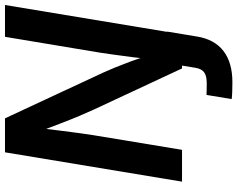

<svg xmlns="http://www.w3.org/2000/svg" viewBox="-113 -655 975 789"><g transform="rotate(-90 374.5 -260.5)"><path d="M361.8 204.1 378.9 100.6Q387.7 101.1 401.6 101.3Q415.5 101.6 426.3 101.6Q458 101.6 472.2 90.6Q486.3 79.6 490.2 56.2L509.3 -61H639.2L618.7 62.5Q606.9 133.8 559.3 170.4Q511.7 207 431.2 207Q409.7 207 391.6 206.3Q373.5 205.6 361.8 204.1ZM22.5 0 143.1 -727.5H282.7L470.7 -323.7Q479.5 -304.7 491.5 -275.6Q503.4 -246.6 516.4 -211.4Q529.3 -176.3 540.5 -137.7L524.9 -120.1Q528.3 -155.8 533.4 -197.3Q538.6 -238.8 543.9 -276.6Q549.3 -314.5 552.7 -337.4L617.7 -727.5H748.5L627.9 0H487.8L318.4 -363.3Q306.6 -388.7 292.7 -421.6Q278.8 -454.6 262.5 -497.3Q246.1 -540 225.6 -593.8L244.6 -604.5Q238.3 -549.3 232.4 -502.4Q226.6 -455.6 221.7 -420.2Q216.8 -384.8 213.4 -363.8L153.3 0Z"/></g></svg>

Font: Inter 24pt SemiBold
Style: Italic
Weight: 600
Italic angle: -9.3988°
Designer: Rasmus Andersson
Foundry: rsms
Version: Version 4.001;git-66647c0bb